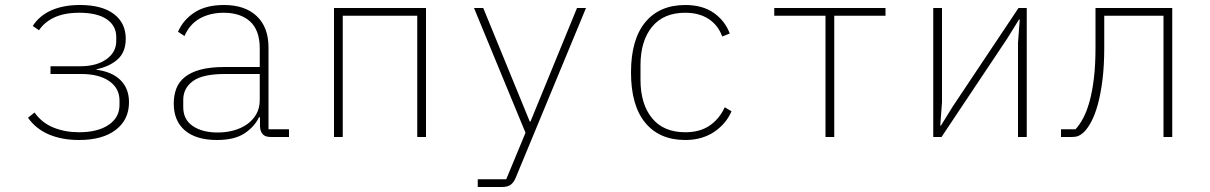

<svg xmlns="http://www.w3.org/2000/svg" viewBox="-20 -548 4840 768"><path d="M296 12Q228 12 176 -10Q124 -32 92 -77L118 -98Q148 -56 194.5 -37.5Q241 -19 296 -19Q371 -19 414.5 -48.5Q458 -78 458 -128V-146Q458 -195 417 -223.5Q376 -252 305 -252H182V-283H301Q366 -283 405.5 -311Q445 -339 445 -384V-400Q445 -445 407 -471Q369 -497 297 -497Q238 -497 198 -478.5Q158 -460 136 -427L111 -444Q137 -485 185 -506.5Q233 -528 300 -528Q388 -528 435.5 -492Q483 -456 483 -393Q483 -340 451 -311Q419 -282 366 -271V-269Q428 -261 462 -227.5Q496 -194 496 -139Q496 -69 443 -28.5Q390 12 296 12Z M1064 0Q1041 0 1031 -11Q1021 -22 1020 -42V-79H1016Q998 -41 958 -14.5Q918 12 848 12Q765 12 720 -26Q675 -64 675 -134Q675 -166 685 -193Q695 -220 719 -239.5Q743 -259 782 -269.5Q821 -280 878 -280H1019V-354Q1019 -427 980.5 -462Q942 -497 875 -497Q821 -497 780 -474.5Q739 -452 718 -404L692 -421Q713 -469 758.5 -498.5Q804 -528 876 -528Q960 -528 1007 -483.5Q1054 -439 1054 -358V-31H1136V0ZM851 -18Q885 -18 915.5 -26.5Q946 -35 969 -51.5Q992 -68 1005.5 -92Q1019 -116 1019 -148V-252H879Q790 -252 751.5 -223.5Q713 -195 713 -149V-119Q713 -70 751 -44Q789 -18 851 -18Z M1316 -516H1684V0H1649V-485H1351V0H1316Z M2288 -516H2324L2042 165Q2034 183 2022 191.5Q2010 200 1987 200H1891V169H2005L2082 -17L1876 -516H1913L2099 -62H2102Z M2721 12Q2618 12 2561 -57Q2504 -126 2504 -258Q2504 -390 2561 -459Q2618 -528 2721 -528Q2790 -528 2835 -496.5Q2880 -465 2899 -414L2869 -402Q2852 -448 2814 -472.5Q2776 -497 2721 -497Q2634 -497 2588 -440.5Q2542 -384 2542 -287V-229Q2542 -132 2588 -75.5Q2634 -19 2721 -19Q2780 -19 2819 -46Q2858 -73 2879 -119L2906 -103Q2896 -79 2879 -58.5Q2862 -38 2839 -22Q2816 -6 2786.5 3Q2757 12 2721 12Z M3282 -485H3077V-516H3522V-485H3317V0H3282Z M3713 -516H3748V-139L3741 -46H3744L3791 -122L4054 -516H4087V0H4052V-377L4059 -470H4056L4009 -394L3746 0H3713Z M4224 -31H4282Q4298 -48 4312.5 -75Q4327 -102 4338 -141.5Q4349 -181 4355.5 -234Q4362 -287 4362 -358V-516H4669V0H4634V-485H4397V-358Q4397 -286 4390 -229.5Q4383 -173 4371.5 -131Q4360 -89 4345 -61Q4330 -33 4314 -18Q4304 -9 4294 -4.5Q4284 0 4264 0H4224Z"/></svg>

Font: IBM Plex Mono ExtraLight
Style: Regular
Weight: 200
Monospace: yes
Designer: Mike Abbink, Paul van der Laan, Pieter van Rosmalen
Foundry: Bold Monday
Version: Version 2.3